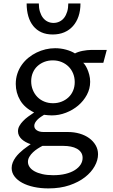

<svg xmlns="http://www.w3.org/2000/svg" viewBox="-20 -802 643 1094"><path d="M221.7 29.3Q209 35.6 194.6 44.9Q180.2 54.2 168 65.7Q155.8 77.1 147.5 91.1Q139.2 105 139.2 120.1Q139.2 135.7 148.7 149.7Q158.2 163.6 176.5 173.8Q194.8 184.1 221.7 190.2Q248.5 196.3 283.2 196.3Q322.8 196.3 354 188.5Q385.3 180.7 406.7 167Q428.2 153.3 439.5 135.5Q450.7 117.7 450.7 97.7Q450.7 79.6 441.9 66.7Q433.1 53.7 418.2 45.4Q403.3 37.1 383.5 33.2Q363.8 29.3 342.3 29.3ZM154.8 19.5Q139.6 14.6 126.5 7.3Q113.3 0 103.5 -9Q93.8 -18.1 88.1 -29.5Q82.5 -41 82.5 -54.2Q82.5 -70.3 90.6 -84.7Q98.6 -99.1 111.6 -112.5Q124.5 -126 140.9 -137.9Q157.2 -149.9 174.3 -161.1Q120.1 -187.5 95 -230.5Q69.8 -273.4 69.8 -323.7Q69.8 -355 78.9 -382.3Q87.9 -409.7 104 -432.4Q120.1 -455.1 141.6 -472.7Q163.1 -490.2 188 -502.4Q212.9 -514.6 240 -521Q267.1 -527.3 293.9 -527.3Q326.2 -527.3 356.4 -519Q386.7 -510.7 407.2 -497.6Q415 -502 426.5 -505.9Q438 -509.8 450.7 -512.2Q463.4 -514.6 476.3 -516.1Q489.3 -517.6 500.5 -517.6H588.4L568.8 -444.3H453.6Q457 -442.4 463.6 -433.3Q470.2 -424.3 476.8 -409.9Q483.4 -395.5 488.5 -376.5Q493.7 -357.4 493.7 -335.9Q493.7 -296.4 474.9 -261.5Q456.1 -226.6 425.5 -200.7Q395 -174.8 355.7 -159.7Q316.4 -144.5 275.4 -144.5Q264.6 -144.5 253.9 -145.5Q243.2 -146.5 231 -147.9Q222.2 -142.6 212.2 -135.7Q202.1 -128.9 194.1 -120.8Q186 -112.8 180.7 -103.8Q175.3 -94.7 175.3 -85Q175.3 -69.3 189.7 -59.6Q204.1 -49.8 229 -49.8H367.2Q402.3 -49.8 433.6 -40.8Q464.8 -31.7 488 -14.9Q511.2 2 524.9 25.4Q538.6 48.8 538.6 77.1Q538.6 110.4 519.5 144.8Q500.5 179.2 464.4 207.5Q428.2 235.8 375.7 253.7Q323.2 271.5 255.9 271.5Q211.4 271.5 173.1 263.2Q134.8 254.9 106.7 239.7Q78.6 224.6 62.5 203.1Q46.4 181.6 46.4 155.3Q46.4 139.2 52.5 124Q58.6 108.9 68.1 95.7Q77.6 82.5 89.6 70.8Q101.6 59.1 113.5 49.6Q125.5 40 136.5 32.5Q147.5 24.9 154.8 19.5ZM157.7 -338.9Q157.7 -312.5 167 -289.6Q176.3 -266.6 192.6 -249.8Q209 -232.9 231.9 -223.4Q254.9 -213.9 282.2 -213.9Q308.1 -213.9 330.6 -222.7Q353 -231.4 369.9 -247.1Q386.7 -262.7 396.2 -284.9Q405.8 -307.1 405.8 -334.5Q405.8 -360.8 396.5 -383.5Q387.2 -406.2 370.6 -422.6Q354 -439 331.1 -448.5Q308.1 -458 280.8 -458Q254.9 -458 232.7 -449.5Q210.4 -440.9 193.6 -425.5Q176.8 -410.2 167.2 -387.9Q157.7 -365.7 157.7 -338.9ZM285.2 -671.4Q303.2 -671.4 318.8 -679Q334.5 -686.5 345.5 -700.7Q356.4 -714.8 362.8 -735.6Q369.1 -756.3 369.1 -782.2H438.5Q438.5 -741.7 427.5 -709.2Q416.5 -676.8 396 -653.6Q375.5 -630.4 346.2 -617.9Q316.9 -605.5 280.3 -605.5Q243.7 -605.5 216.1 -617.9Q188.5 -630.4 169.7 -653.6Q150.9 -676.8 141.4 -709.2Q131.8 -741.7 131.8 -782.2H201.2Q201.2 -756.3 207.5 -735.6Q213.9 -714.8 224.9 -700.7Q235.8 -686.5 251.2 -679Q266.6 -671.4 285.2 -671.4Z"/></svg>

Font: Proza Libre
Style: Regular
Weight: 400
Designer: Jasper de Waard
Foundry: Jasper de Waard
Version: Version 1.000; ttfautohint (v1.4.1.8-43bc)